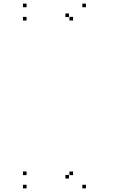

<svg xmlns="http://www.w3.org/2000/svg" viewBox="-20 -831 660 1061"><path d="M455 -791V-811H435V-791ZM126.8 -791V-811H106.8V-791ZM126.8 -717.7V-737.7H106.8V-717.7ZM383.8 -717.7V-737.7H363.8V-717.7ZM361.3 -736.7V-756.7H341.3V-736.7ZM361.3 155.7V135.7H341.3V155.7ZM383.8 136.7V116.7H363.8V136.7ZM126.8 136.7V116.7H106.8V136.7ZM126.8 210V190H106.8V210ZM455 210V190H435V210Z"/></svg>

Font: Monaspace Radon Dots Var
Style: Regular
Weight: 400
Designer: Riley Cran and the Lettermatic Team
Version: Version 1.100 (Monaspace Radon Dots)